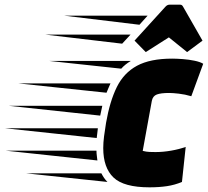

<svg xmlns="http://www.w3.org/2000/svg" viewBox="-240 -790 890 822"><path d="M400 12Q290 12 246 -30Q202 -72 202 -156Q202 -179 205.5 -206.5Q209 -234 214 -264Q230 -356 260 -417Q290 -478 346.5 -508.5Q403 -539 497 -539Q516 -539 542.5 -537Q569 -535 593 -530Q617 -525 630 -517L579 -378Q552 -386 525.5 -389Q499 -392 484 -392Q449 -392 431.5 -385.5Q414 -379 410 -358L371 -144Q387 -140 400 -139.5Q413 -139 426 -139Q458 -139 492.5 -145Q527 -151 555 -161L539 -11Q508 2 474.5 7Q441 12 400 12ZM279 -496 -28 -529H320Q296 -515 279 -496ZM216 -393 -162 -433H233Q229 -423 224.5 -413.5Q220 -404 216 -393ZM189 -295 -202 -337H198ZM174 -199 -220 -241H179Q178 -230 176.5 -219.5Q175 -209 174 -199ZM177 -103 -216 -145H173Q173 -134 174.5 -123.5Q176 -113 177 -103ZM220 -11 -129 -48H194Q199 -38 205.5 -28.5Q212 -19 220 -11ZM486 -770H531Q536 -770 539 -767.5Q542 -765 544 -761L627 -616L561 -567L483 -630L384 -567L336 -616L468 -761Q476 -770 486 -770ZM357 -684 34 -723H392ZM283 -603 -47 -642H319Z"/></svg>

Font: Faster One
Style: Regular
Weight: 400
Designer: Eduardo Rodriguez Tunni
Foundry: Eduardo Rodriguez Tunni
Version: Version 1.003; ttfautohint (v1.8.4.7-5d5b);gftools[0.9.23]